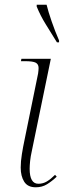

<svg xmlns="http://www.w3.org/2000/svg" viewBox="-20 -786 278 816"><path d="M132 10Q98 10 83 -13.5Q68 -37 68 -74Q68 -100 73 -131Q78 -162 84 -190L142 -474Q144 -489 144 -497Q144 -513 132 -519.5Q120 -526 86 -526H69L71 -536H196L115 -143Q110 -121 108 -101.5Q106 -82 106 -69Q106 -5 143 -5Q163 -5 179.5 -15Q196 -25 214 -43L221 -35Q201 -16 180 -3Q159 10 132 10ZM222 -606Q196 -648 174 -683.5Q152 -719 136 -758V-766H178Q185 -737 199.5 -695Q214 -653 231 -614V-606Z"/></svg>

Font: Noto Serif Display SemiCondensed ExtraLight
Style: Italic
Weight: 200
Width: 4
Italic angle: -12°
Designer: Monotype Design Team
Foundry: Monotype Imaging Inc.
Version: Version 2.009